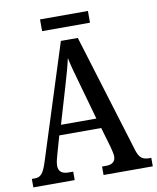

<svg xmlns="http://www.w3.org/2000/svg" viewBox="-91 -912 806 983"><g transform="rotate(-10 311.5 -420.5)"><path d="M185 -780H434V-841H185ZM2 0H217V-44H192C157 -44 141 -60 141 -88C141 -104 147 -128 152 -144L179 -239H397L427 -136C432 -118 437 -97 437 -84C437 -58 420 -44 389 -44H367V0H623V-44H613C579 -44 562 -55 549 -95L359 -714H271L82 -121C62 -57 47 -44 16 -44H2ZM197 -291 254 -484C269 -535 282 -581 291 -621C299 -581 313 -532 329 -476L381 -291Z"/></g></svg>

Font: Noto Serif Thai Condensed Medium
Style: Regular
Weight: 500
Width: 3
Designer: Monotype Design Team
Foundry: Monotype Imaging Inc.
Version: Version 2.002